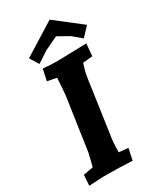

<svg xmlns="http://www.w3.org/2000/svg" viewBox="-231 -1014 928 1100"><g transform="rotate(-30 233.5 -464.0)"><path d="M410 -710 403 -629 339 -623Q323 -575 318 -542L268 -193Q259 -144 259 -77L320 -71L304 5Q225 0 113 0L17 5L22 -65L87 -77Q87 -79 96.5 -115Q106 -151 108 -163L159 -512Q161 -526 167 -623L106 -635L122 -710Q170 -705 217 -705ZM296 -933 467 -800 412 -742 355 -790 280 -832 192 -790 119 -742 83 -800Z"/></g></svg>

Font: Andada
Style: Bold Italic
Weight: 700
Italic angle: -8.29999°
Designer: Carolina Giovagnoli
Foundry: Carolina Giovagnoli
Version: Version 1.003